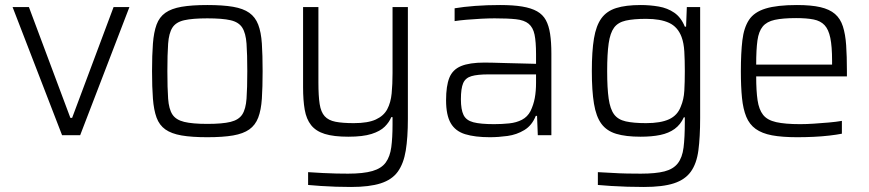

<svg xmlns="http://www.w3.org/2000/svg" viewBox="-20 -538 3459 764"><path d="M227 0 30 -510H95L260 -69H267L432 -510H495L299 0Z M805 8Q743 8 702.5 1Q662 -6 638 -23Q614 -40 603 -70Q592 -100 588.5 -145.5Q585 -191 585 -255Q585 -319 588.5 -364.5Q592 -410 603 -440Q614 -470 638 -487Q662 -504 702.5 -511Q743 -518 805 -518Q867 -518 907.5 -511Q948 -504 972 -487Q996 -470 1007.5 -440Q1019 -410 1022 -364.5Q1025 -319 1025 -255Q1025 -191 1022 -145.5Q1019 -100 1007.5 -70Q996 -40 972 -23Q948 -6 907.5 1Q867 8 805 8ZM805 -45Q865 -45 897.5 -53Q930 -61 944 -82.5Q958 -104 961 -145.5Q964 -187 964 -255Q964 -322 961 -364Q958 -406 944 -428Q930 -450 897.5 -457.5Q865 -465 805 -465Q746 -465 713 -457.5Q680 -450 666 -428Q652 -406 649 -364Q646 -322 646 -255Q646 -187 649 -145.5Q652 -104 666 -82.5Q680 -61 713 -53Q746 -45 805 -45Z M1377 206Q1348 206 1316.5 205Q1285 204 1256.5 202Q1228 200 1206 198V147Q1237 149 1265 150.5Q1293 152 1318.5 152.5Q1344 153 1365 153Q1426 153 1462 142.5Q1498 132 1515 108.5Q1532 85 1537 47.5Q1542 10 1542 -43V-72H1537Q1529 -52 1511 -34Q1493 -16 1458.5 -5Q1424 6 1366 6Q1308 6 1272.5 -5Q1237 -16 1218 -40Q1199 -64 1192.5 -101.5Q1186 -139 1186 -191V-510H1247V-210Q1247 -156 1252 -124Q1257 -92 1272 -75.5Q1287 -59 1315 -53.5Q1343 -48 1388 -48Q1444 -48 1475.5 -62.5Q1507 -77 1521 -103.5Q1535 -130 1538.5 -166.5Q1542 -203 1542 -247V-510H1603V-65Q1603 10 1594.5 61.5Q1586 113 1563 145Q1540 177 1495 191.5Q1450 206 1377 206Z M1929 8Q1870 8 1831 -4Q1792 -16 1773.5 -48Q1755 -80 1755 -139Q1755 -196 1768 -228.5Q1781 -261 1814.5 -275Q1848 -289 1908 -289Q1919 -289 1942 -288.5Q1965 -288 1995 -287Q2025 -286 2055.5 -285.5Q2086 -285 2113 -284V-322Q2113 -372 2107 -400.5Q2101 -429 2083.5 -443.5Q2066 -458 2033 -461.5Q2000 -465 1948 -465Q1925 -465 1895 -463.5Q1865 -462 1836.5 -459.5Q1808 -457 1789 -454V-505Q1824 -511 1871 -514.5Q1918 -518 1970 -518Q2022 -518 2058 -512Q2094 -506 2117 -493Q2140 -480 2152 -458Q2164 -436 2169 -403Q2174 -370 2174 -325V0H2120L2117 -77H2112Q2097 -39 2066.5 -20.5Q2036 -2 1999.5 3Q1963 8 1929 8ZM1946 -44Q1977 -44 2006 -47Q2035 -50 2057 -61.5Q2079 -73 2091 -96Q2103 -121 2108 -148Q2113 -175 2113 -209V-242H1924Q1880 -242 1856 -235Q1832 -228 1823 -207Q1814 -186 1814 -143Q1814 -102 1824.5 -80.5Q1835 -59 1863.5 -51.5Q1892 -44 1946 -44Z M2542 206Q2510 206 2476 205Q2442 204 2411.5 202Q2381 200 2359 198V147Q2385 148 2415.5 150Q2446 152 2475.5 152.5Q2505 153 2530 153Q2589 153 2624 144Q2659 135 2677 112Q2695 89 2700 49Q2705 9 2705 -53V-71H2701Q2688 -42 2664.5 -25Q2641 -8 2607.5 -1Q2574 6 2529 6Q2470 6 2432 -5.5Q2394 -17 2373 -45.5Q2352 -74 2343.5 -125.5Q2335 -177 2335 -255Q2335 -334 2343.5 -385Q2352 -436 2373 -465Q2394 -494 2432 -506Q2470 -518 2530 -518Q2566 -518 2601 -512Q2636 -506 2663 -487.5Q2690 -469 2705 -432H2710L2713 -510H2766V-69Q2766 8 2759 60.5Q2752 113 2729 145Q2706 177 2661.5 191.5Q2617 206 2542 206ZM2551 -48Q2609 -48 2642.5 -63.5Q2676 -79 2689 -114Q2701 -142 2703 -176.5Q2705 -211 2705 -255Q2705 -299 2703 -333Q2701 -367 2692 -391Q2677 -431 2642.5 -447Q2608 -463 2551 -463Q2501 -463 2470 -456Q2439 -449 2423.5 -428Q2408 -407 2402 -365.5Q2396 -324 2396 -255Q2396 -187 2402 -145.5Q2408 -104 2423.5 -83Q2439 -62 2470 -55Q2501 -48 2551 -48Z M3152 8Q3092 8 3052 0.5Q3012 -7 2987 -25Q2962 -43 2949.5 -73.5Q2937 -104 2932.5 -148.5Q2928 -193 2928 -254Q2928 -327 2934 -377.5Q2940 -428 2960.5 -459Q2981 -490 3026.5 -504Q3072 -518 3151 -518Q3208 -518 3244.5 -509.5Q3281 -501 3302.5 -482.5Q3324 -464 3334 -433Q3344 -402 3347 -358Q3350 -314 3350 -255V-234H2989Q2989 -176 2994.5 -139Q3000 -102 3016.5 -81Q3033 -60 3068.5 -52Q3104 -44 3164 -44Q3189 -44 3219 -46Q3249 -48 3278 -50.5Q3307 -53 3330 -57V-6Q3310 -2 3280 1.5Q3250 5 3217 6.5Q3184 8 3152 8ZM3291 -263V-296Q3291 -353 3284 -387Q3277 -421 3261 -438Q3245 -455 3217.5 -460.5Q3190 -466 3148 -466Q3095 -466 3063 -459Q3031 -452 3015 -432.5Q2999 -413 2994 -377Q2989 -341 2989 -281H3310Z"/></svg>

Font: Saira Thin Light
Style: Regular
Weight: 300
Version: Version 1.101